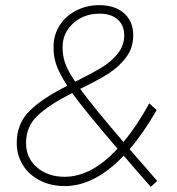

<svg xmlns="http://www.w3.org/2000/svg" viewBox="-20 -721 686 745"><path d="M565 4Q499 -71 460 -117Q348 1 231 1Q178 1 135.5 -20.5Q93 -42 69 -80Q45 -118 45 -166Q45 -243 96.5 -292.5Q148 -342 241 -388Q209 -438 197.5 -472.5Q186 -507 188 -545Q189 -588 212.5 -624Q236 -660 276.5 -680.5Q317 -701 365 -701Q426 -701 461.5 -669.5Q497 -638 497 -584Q497 -535 469 -498Q441 -461 400 -435Q359 -409 291 -376Q344 -304 459 -170Q513 -235 559 -320L588 -294Q536 -204 483 -142L590 -19ZM272 -404Q336 -436 373.5 -458.5Q411 -481 436.5 -512.5Q462 -544 462 -584Q462 -623 436.5 -645.5Q411 -668 366 -668Q306 -668 265 -631.5Q224 -595 223 -542Q222 -508 232 -478Q242 -448 272 -404ZM436 -144Q310 -291 260 -360Q173 -316 127 -273.5Q81 -231 81 -166Q81 -108 123.5 -71.5Q166 -35 231 -35Q335 -35 436 -144Z"/></svg>

Font: TypoPRO Montserrat
Style: Italic
Weight: 275
Italic angle: -11.3°
Designer: Julieta Ulanovsky
Foundry: Julieta Ulanovsky
Version: Version 6.001